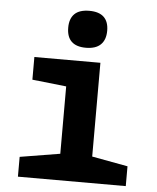

<svg xmlns="http://www.w3.org/2000/svg" viewBox="-54 -822 709 869"><g transform="rotate(5 300.0 -388.0)"><path d="M60 0V-90L242 -120V-426L87 -443V-546H387V-120L550 -90V0ZM315 -608Q272 -608 250 -629Q228 -650 228 -692Q228 -733 250 -754.5Q272 -776 317 -776Q361 -776 383 -755Q405 -734 405 -693Q405 -652 382.5 -630Q360 -608 315 -608Z"/></g></svg>

Font: Noto Sans Mono
Style: Bold
Weight: 700
Designer: Monotype Design Team
Foundry: Monotype Imaging Inc.
Version: Version 2.014